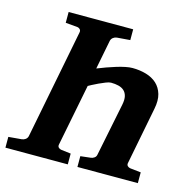

<svg xmlns="http://www.w3.org/2000/svg" viewBox="-115 -772 882 874"><g transform="rotate(15 326.5 -335.5)"><path d="M324.2 0V-50.8L372.1 -56.2Q380.9 -57.1 388.7 -62.7Q396.5 -68.4 397.9 -78.1L448.2 -327.1Q453.1 -351.6 449.2 -367.4Q445.3 -383.3 434.8 -392.8Q424.3 -402.3 408.4 -406.2Q392.6 -410.2 373 -410.2Q364.3 -410.2 349.1 -404.3Q334 -398.4 318.4 -391.1Q302.7 -383.8 290 -377Q277.3 -370.1 273.9 -368.2L216.8 -78.1Q214.4 -68.4 220 -62.7Q225.6 -57.1 233.9 -56.2L278.8 -50.8V0H-15.1V-50.8L46.9 -56.2Q56.2 -57.1 64 -62.7Q71.8 -68.4 74.2 -78.1L174.8 -592.8Q177.2 -602.5 171.9 -608.4Q166.5 -614.3 158.2 -615.2L103 -620.1V-670.9H407.2V-620.1L345.2 -615.2Q335.9 -614.3 328.1 -608.4Q320.3 -602.5 317.9 -592.8L291 -455.1Q311.5 -463.4 333.7 -471.4Q356 -479.5 377 -485.8Q397.9 -492.2 417 -496.1Q436 -500 450.2 -500Q484.9 -500 514.9 -491.2Q544.9 -482.4 565.2 -463.9Q585.4 -445.3 594 -416.3Q602.5 -387.2 594.2 -346.2L542 -78.1Q539.6 -68.4 545.2 -62.7Q550.8 -57.1 559.1 -56.2L608.9 -50.8V0Z"/></g></svg>

Font: Charis SIL
Style: Bold Italic
Weight: 700
Italic angle: -11°
Foundry: SIL International
Version: Version 4.112